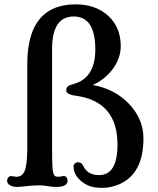

<svg xmlns="http://www.w3.org/2000/svg" viewBox="-20 -865 737 896"><path d="M295.4 -22.5Q295.4 7.3 244.1 7.3Q222.7 7.3 203.1 3.7Q183.6 0 164.1 0Q131.8 0 102.5 3.7Q73.2 7.3 60.1 7.3Q46.9 7.3 37.4 4.2Q27.8 1 22.5 -3.4Q13.2 -11.2 13.2 -20.8Q13.2 -30.3 18.6 -36.9Q23.9 -43.5 32.2 -43.5L55.7 -40Q84 -40 94.7 -66.4Q106.4 -93.8 107.4 -167V-565.9Q107.4 -778.3 239.3 -829.1Q280.8 -844.7 331.3 -844.7Q381.8 -844.7 420.9 -830.1Q460 -815.4 487.3 -789.1Q543.5 -735.8 543.5 -649.9Q543.5 -592.8 504.9 -541Q469.2 -494.1 413.1 -468.3Q515.1 -450.2 582 -380.4Q649.4 -309.1 649.4 -219.2Q649.4 -52.2 533.7 -3.9Q495.6 11.7 457.5 11.7Q419.4 11.7 397.2 2.9Q375 -5.9 358.4 -20Q323.2 -49.8 323.2 -88.9Q323.2 -97.7 330.1 -102.8Q336.9 -107.9 343.8 -107.9Q360.4 -107.9 366.9 -93.5Q373.5 -79.1 381.8 -70.6Q390.1 -62 400.4 -56.6Q418 -47.9 442.4 -47.9Q528.3 -47.9 528.3 -190.4Q528.3 -388.7 339.4 -417.5Q289.1 -422.9 289.1 -443.4Q289.1 -463.9 312.7 -469.7Q336.4 -475.6 356 -486.1Q375.5 -496.6 390.6 -515.1Q424.8 -556.2 424.8 -634.3Q424.8 -788.1 324 -788.1Q223.1 -788.1 223.1 -636.7V-167Q223.1 -77.1 227.8 -61Q232.4 -44.9 238.3 -42.5Q244.1 -40 252.9 -40L277.3 -43.5Q286.1 -43.5 290.8 -36.9Q295.4 -30.3 295.4 -22.5Z"/></svg>

Font: Stoke
Style: Regular
Weight: 400
Designer: Nicole Fally
Foundry: Nicole Fally
Version: Version 1.002